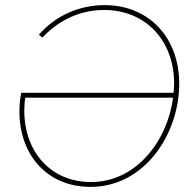

<svg xmlns="http://www.w3.org/2000/svg" viewBox="-20 -726 758 751"><path d="M659 -363H63C58 -338 56 -313 56 -289C56 -122 163 5 334 5C546 5 681 -202 681 -399C681 -577 564 -706 389 -706C288 -706 195 -663 132 -590L146 -579C211 -649 296 -687 387 -687C552 -687 661 -565 661 -400C661 -388 660 -375 659 -363ZM75 -293C75 -309 76 -326 79 -344H657C635 -176 514 -14 336 -14C177 -14 75 -134 75 -293Z"/></svg>

Font: Fixel Display Thin
Style: Italic
Weight: 100
Italic angle: -10°
Designer: AlfaBravo + MacPaw
Foundry: Kyrylo Tkachov, Marchela Mozhyna, Serhii Makarenko, Maria Weinstein, Zakhar Kryvoshyya
Version: Version 1.210;Glyphs 3.2 (3217)